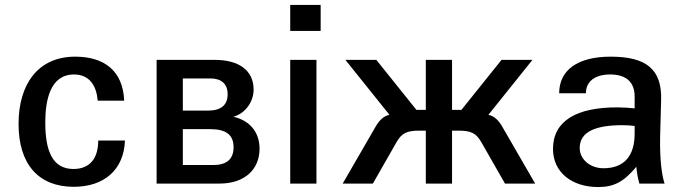

<svg xmlns="http://www.w3.org/2000/svg" viewBox="-20 -742 2761 776"><path d="M55 -241C55 -78 136 13 278 13C403 13 481 -58 485 -174H377C377 -103 344 -59 277 -59C192 -59 163 -132 163 -247C163 -335 182 -441 279 -441C343 -441 370 -394 375 -335H482C477 -456 401 -513 284 -513C133 -513 55 -401 55 -241Z M830 -220C891 -220 924 -199 924 -147C924 -97 894 -75 842 -75H719V-220ZM830 -425C875 -425 900 -403 900 -361C900 -318 874 -295 821 -295H719V-425ZM867 0C970 0 1029 -58 1029 -141C1029 -216 980 -258 923 -270C970 -283 1005 -329 1005 -380C1005 -458 945 -500 848 -500H613V0Z M1259 0V-500H1153V0ZM1153 -617H1276V-722H1153Z M1701 -214V-298H1663L1501 -500H1376L1554 -278C1530 -273 1511 -255 1494 -223L1365 0H1487L1583 -168C1604 -204 1624 -214 1676 -214ZM1807 -500H1701V0H1807ZM1807 -214H1832C1884 -214 1904 -204 1925 -168L2021 0H2143L2014 -223C1997 -255 1978 -273 1954 -278L2132 -500H2007L1845 -298H1807Z M2545 -202C2545 -111 2502 -62 2419 -62C2365 -62 2323 -98 2323 -144C2323 -210 2388 -236 2495 -236C2514 -236 2527 -235 2545 -233ZM2215 -140C2215 -48 2288 14 2398 14C2461 14 2501 -7 2552 -68C2554 -47 2556 -29 2564 0H2666C2656 -30 2646 -91 2648 -189L2652 -337C2656 -462 2592 -513 2448 -513C2315 -513 2240 -459 2240 -365H2348C2348 -413 2385 -441 2446 -441C2511 -441 2545 -410 2545 -352V-304C2524 -306 2500 -308 2478 -308C2311 -309 2215 -254 2215 -140Z"/></svg>

Font: Perun Medium
Style: Regular
Weight: 500
Foundry: Copyright (c) Stefan Peev, Context Ltd, 2016
Version: Version 1.089